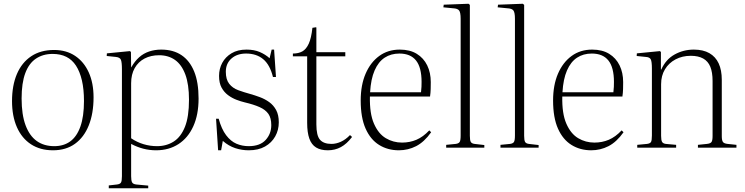

<svg xmlns="http://www.w3.org/2000/svg" viewBox="-20 -786 3967 1022"><path d="M262 14Q194 14 145 -18Q96 -50 70 -109Q44 -168 44 -248Q44 -331 70 -392Q96 -453 146 -486.5Q196 -520 268 -520Q333 -520 380 -488.5Q427 -457 452.5 -400.5Q478 -344 478 -268Q478 -182 452.5 -118.5Q427 -55 379 -20.5Q331 14 262 14ZM269 -8Q319 -8 354 -33.5Q389 -59 408 -112.5Q427 -166 427 -248Q427 -311 416 -358Q405 -405 384.5 -436.5Q364 -468 333 -483.5Q302 -499 260 -499Q209 -499 171.5 -474Q134 -449 114.5 -396.5Q95 -344 95 -262Q95 -176 116 -119.5Q137 -63 175.5 -35.5Q214 -8 269 -8Z M559 216V201L603 196Q619 194 624 185.5Q629 177 629 152V-417Q629 -455 623.5 -468Q618 -481 596 -483L548 -488L549 -502L672 -514L677 -509L678 -428H679Q697 -460 720.5 -481Q744 -502 774 -512Q804 -522 838 -522Q902 -522 946 -492.5Q990 -463 1013.5 -405.5Q1037 -348 1037 -261Q1037 -176 1009 -114Q981 -52 930 -19Q879 14 811 14Q776 14 743 5.5Q710 -3 678 -20V152Q678 175 683 184.5Q688 194 705 196L769 202V216ZM816 -8Q866 -8 904.5 -32.5Q943 -57 964.5 -111Q986 -165 986 -255Q986 -337 966.5 -389.5Q947 -442 911.5 -467Q876 -492 827 -492Q783 -492 749.5 -474.5Q716 -457 697 -423.5Q678 -390 678 -343V-50Q709 -29 744 -18.5Q779 -8 816 -8Z M1141 14 1130 -154H1144Q1159 -99 1183.5 -66.5Q1208 -34 1238.5 -21Q1269 -8 1304 -8Q1364 -8 1394 -41Q1424 -74 1424 -120Q1424 -158 1408.5 -180Q1393 -202 1361.5 -216Q1330 -230 1283 -241Q1262 -246 1238.5 -255Q1215 -264 1194 -279.5Q1173 -295 1159.5 -319.5Q1146 -344 1146 -382Q1146 -420 1163 -451.5Q1180 -483 1212.5 -502.5Q1245 -522 1292 -522Q1333 -522 1363 -509Q1393 -496 1415 -476L1426 -522H1439L1449 -376H1433Q1417 -441 1381 -471Q1345 -501 1290 -501Q1242 -501 1212 -474.5Q1182 -448 1182 -404Q1182 -363 1200 -340Q1218 -317 1248 -306Q1278 -295 1311 -286Q1336 -279 1363 -269Q1390 -259 1413 -242.5Q1436 -226 1450 -200Q1464 -174 1464 -135Q1464 -94 1445 -60Q1426 -26 1390.5 -6Q1355 14 1304 14Q1267 14 1232 2.5Q1197 -9 1166 -36L1157 14Z M1725 14Q1687 14 1662.5 -1Q1638 -16 1626.5 -48.5Q1615 -81 1615 -132V-486H1539V-501Q1569 -501 1589.5 -512.5Q1610 -524 1623.5 -553.5Q1637 -583 1643 -638L1663 -641L1664 -638V-508H1818V-486H1664V-124Q1664 -64 1683.5 -42Q1703 -20 1744 -20Q1769 -20 1794.5 -31.5Q1820 -43 1843 -67L1854 -57Q1826 -20 1794.5 -3Q1763 14 1725 14Z M2103 14Q2044 14 1998 -14.5Q1952 -43 1926 -101.5Q1900 -160 1900 -251Q1900 -333 1926 -393.5Q1952 -454 1998.5 -488Q2045 -522 2108 -522Q2162 -522 2198.5 -499.5Q2235 -477 2254 -438Q2273 -399 2273 -349Q2273 -332 2272.5 -312Q2272 -292 2269 -272H1949Q1947 -182 1970.5 -128Q1994 -74 2033.5 -50.5Q2073 -27 2120 -27Q2161 -27 2196.5 -42Q2232 -57 2265 -92L2275 -82Q2238 -30 2195 -8Q2152 14 2103 14ZM1950 -295H2221Q2223 -311 2223.5 -324Q2224 -337 2224 -350Q2224 -427 2194.5 -464Q2165 -501 2106 -501Q2061 -501 2027.5 -479Q1994 -457 1974 -411Q1954 -365 1950 -295Z M2355 0V-15L2406 -20Q2421 -22 2426.5 -30Q2432 -38 2432 -65V-686Q2432 -719 2424 -730Q2416 -741 2391 -742L2340 -747L2342 -761L2474 -766L2481 -760V-63Q2481 -39 2486 -30.5Q2491 -22 2506 -20L2558 -14V0Z M2644 0V-15L2695 -20Q2710 -22 2715.5 -30Q2721 -38 2721 -65V-686Q2721 -719 2713 -730Q2705 -741 2680 -742L2629 -747L2631 -761L2763 -766L2770 -760V-63Q2770 -39 2775 -30.5Q2780 -22 2795 -20L2847 -14V0Z M3127 14Q3068 14 3022 -14.5Q2976 -43 2950 -101.5Q2924 -160 2924 -251Q2924 -333 2950 -393.5Q2976 -454 3022.5 -488Q3069 -522 3132 -522Q3186 -522 3222.5 -499.5Q3259 -477 3278 -438Q3297 -399 3297 -349Q3297 -332 3296.5 -312Q3296 -292 3293 -272H2973Q2971 -182 2994.5 -128Q3018 -74 3057.5 -50.5Q3097 -27 3144 -27Q3185 -27 3220.5 -42Q3256 -57 3289 -92L3299 -82Q3262 -30 3219 -8Q3176 14 3127 14ZM2974 -295H3245Q3247 -311 3247.5 -324Q3248 -337 3248 -350Q3248 -427 3218.5 -464Q3189 -501 3130 -501Q3085 -501 3051.5 -479Q3018 -457 2998 -411Q2978 -365 2974 -295Z M3372 0V-15L3424 -20Q3440 -22 3445 -30Q3450 -38 3450 -65V-421Q3450 -458 3444 -470Q3438 -482 3417 -483L3369 -488L3370 -502L3493 -514L3498 -509V-416H3500Q3524 -470 3571 -496Q3618 -522 3673 -522Q3723 -522 3756 -503Q3789 -484 3805.5 -448.5Q3822 -413 3822 -361V-61Q3822 -39 3828 -30.5Q3834 -22 3853 -20L3900 -15V0H3695V-15L3743 -20Q3762 -22 3767.5 -30.5Q3773 -39 3773 -62V-355Q3773 -401 3761 -430.5Q3749 -460 3723 -474.5Q3697 -489 3657 -489Q3612 -489 3576 -470Q3540 -451 3519.5 -417Q3499 -383 3499 -338V-63Q3499 -40 3504 -31Q3509 -22 3524 -20L3579 -15V0Z"/></svg>

Font: Literata 60pt ExtraLight
Style: Regular
Weight: 250
Designer: Latin by Veronika Burian and Jose Scaglione. Greek by Irene Vlachou. Cyrillic by Vera Evstafieva.
Foundry: TypeTogether
Version: Version 3.103;gftools[0.9.29]